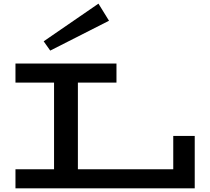

<svg xmlns="http://www.w3.org/2000/svg" viewBox="-20 -1035 1153 1055"><path d="M1050 -288V0H65V-105H277V-581H65V-686H620V-581H408V-105H932V-288ZM256 -757 579 -921 521 -1015 220 -808Z"/></svg>

Font: BioRhyme Expanded
Style: Bold
Weight: 700
Width: 7
Designer: Aoife Mooney
Foundry: Aoife Mooney Type
Version: Version 1.000